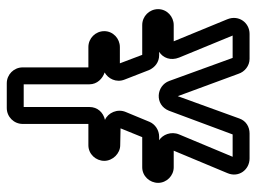

<svg xmlns="http://www.w3.org/2000/svg" viewBox="-115 -617 757 567"><g transform="rotate(90 263.5 -333.5)"><path d="M296 -219V-25H229V-219C229 -242 212 -258 194 -264C212 -274 225 -298 215 -323L187 -395C179 -413 163 -425 143 -425H133C151 -436 160 -459 150 -484L85 -642H151L219 -455C233 -416 290 -411 307 -454L377 -642H443L377 -484C367 -460 378 -435 394 -425H384C364 -425 347 -413 340 -397L311 -327C300 -302 313 -274 334 -265C312 -260 296 -243 296 -219ZM226 25H299C325 25 346 4 346 -22V-216H409C435 -216 455 -238 455 -263C455 -288 433 -310 409 -310L359 -311L385 -375H386H474C500 -375 520 -397 520 -422C520 -447 499 -468 474 -468H425L491 -626C506 -660 481 -692 448 -692H374C355 -692 337 -682 330 -662L264 -480L198 -659C192 -678 174 -692 154 -692H80C47 -692 23 -660 37 -626L102 -468H54C29 -468 7 -448 7 -422C7 -396 28 -375 54 -375H141H142L167 -309H119C94 -309 72 -289 72 -263C72 -237 93 -216 119 -216H179V-22C179 4 200 25 226 25Z"/></g></svg>

Font: DIN Rundschrift
Style: BreitKont
Weight: 400
Width: 7
Version: Version 1.027